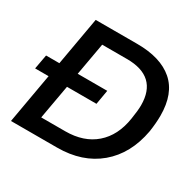

<svg xmlns="http://www.w3.org/2000/svg" viewBox="-150 -850 1031 1014"><g transform="rotate(30 365.5 -343.0)"><path d="M35.2 0 88.9 -304.2H6.8L22.9 -392.1H104L155.8 -686H409.2Q552.2 -686 628.7 -619.9Q705.1 -553.7 705.1 -418.9Q705.1 -373.5 696.8 -318.8Q669.4 -168 569.6 -84Q469.7 0 315.9 0ZM164.1 -96.2H310.1Q422.9 -96.2 492.9 -157Q563 -217.8 580.1 -329.1Q588.9 -383.3 588.9 -415Q588.9 -589.8 401.9 -589.8H251L215.8 -392.1H396L380.9 -304.2H201.2Z"/></g></svg>

Font: Archivo Medium
Style: Italic
Weight: 500
Italic angle: -10°
Designer: Hector Gatti
Foundry: Omnibus-Type
Version: Version 2.001